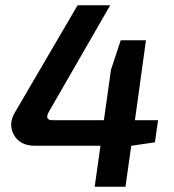

<svg xmlns="http://www.w3.org/2000/svg" viewBox="-20 -710 662 730"><path d="M581 -253 569 -169 481 -156H479L457 0H340L362 -156H112Q56 -156 33 -197Q10 -238 37 -283L275 -690H399L167 -287Q147 -253 180 -253H375L402 -445L439 -557H535L493 -253Z"/></svg>

Font: Exo 2.0 Semi Bold
Style: Italic
Weight: 600
Italic angle: -8°
Designer: Natanael Gama
Version: Version 1.001;PS 001.001;hotconv 1.0.70;makeotf.lib2.5.58329